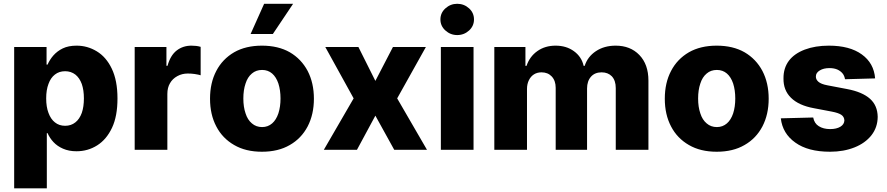

<svg xmlns="http://www.w3.org/2000/svg" viewBox="-20 -795 4708 1019"><path d="M228.5 204.6H55.2V-545.4H227.1V-452.1H232.4Q244.1 -478.5 262.7 -500Q283.7 -523.9 313 -538.1Q343.3 -552.7 386.7 -552.7Q443.8 -552.7 493.2 -522.9Q543.5 -492.7 573.2 -430.7Q603.5 -367.7 603.5 -272.5Q603.5 -178.2 574.7 -117.2Q545.4 -54.7 495.6 -23.4Q446.3 7.8 385.7 7.8Q345.7 7.8 314.5 -5.9Q284.2 -19 263.7 -41Q244.1 -62 232.4 -88.4H228.5ZM225.1 -272.9Q225.1 -227.5 237.3 -195.8Q249.5 -162.6 271.5 -145.5Q293.9 -127.4 325.7 -127.4Q357.4 -127.4 379.9 -145.5Q401.9 -162.6 414.1 -195.8Q425.3 -228.5 425.3 -272.9Q425.3 -316.4 414.1 -349.1Q402.3 -381.3 380.4 -398.9Q356.9 -417 325.7 -417Q293.9 -417 271.5 -399.4Q249 -382.3 237.3 -349.6Q225.1 -317.9 225.1 -272.9Z M868.2 0H694.8V-545.4H863.3V-445.8H869.1Q884.3 -501 917.5 -526.9Q950.7 -552.7 996.1 -552.7Q1008.8 -552.7 1021 -551.3Q1031.2 -550.3 1044.9 -546.4V-395.5Q1034.7 -398.9 1012.7 -402.3Q995.6 -404.8 976.6 -404.8Q946.3 -404.8 921.4 -391.1Q895.5 -377 882.3 -353.5Q868.2 -330.1 868.2 -296.4Z M1370.1 10.3Q1283.7 10.3 1222.7 -25.4Q1160.6 -61 1127.9 -124Q1094.7 -187 1094.7 -271Q1094.7 -355.5 1127.9 -418.5Q1160.6 -481.4 1222.7 -517.6Q1284.2 -552.7 1370.1 -552.7Q1456.5 -552.7 1518.1 -517.6Q1579.1 -481.9 1612.8 -418.5Q1646 -354.5 1646 -271Q1646 -188 1612.8 -124Q1579.1 -60.1 1518.1 -25.4Q1457 10.3 1370.1 10.3ZM1371.1 -120.6Q1401.9 -120.6 1424.3 -140.1Q1445.8 -158.7 1457.5 -193.4Q1468.8 -228.5 1468.8 -272Q1468.8 -316.4 1457.5 -351.6Q1445.8 -386.2 1424.3 -404.8Q1402.3 -423.8 1371.1 -423.8Q1338.9 -423.8 1316.9 -404.8Q1293.9 -385.7 1283.2 -351.6Q1271.5 -317.4 1271.5 -272Q1271.5 -227.5 1283.2 -193.4Q1293.9 -159.2 1316.9 -140.1Q1339.4 -120.6 1371.1 -120.6ZM1428.2 -614.7H1310.1L1381.8 -774.9H1535.6Z M1706.5 -545.4H1882.3L1972.2 -365.7L2065.4 -545.4H2240.2L2087.9 -272.9L2246.1 0H2072.3L1972.2 -181.2L1874.5 0H1698.7L1856.9 -272.9Z M2493.2 0H2319.8V-545.4H2493.2ZM2343.8 -633.3Q2317.4 -657.2 2317.4 -691.9Q2317.4 -726.6 2343.8 -750.5Q2370.6 -774.9 2406.7 -774.9Q2442.9 -774.9 2469.7 -750.5Q2495.6 -726.6 2495.6 -691.9Q2495.6 -657.2 2469.7 -633.3Q2442.9 -608.9 2406.7 -608.9Q2370.6 -608.9 2343.8 -633.3Z M2776.9 0H2603.5V-545.4H2768.6V-445.3H2774.4Q2791 -495.1 2832 -523.9Q2872.6 -552.7 2928.7 -552.7Q2985.8 -552.7 3025.9 -523.4Q3066.9 -493.7 3077.6 -445.3H3083Q3098.6 -494.1 3142.6 -523.4Q3186.5 -552.7 3247.6 -552.7Q3325.2 -552.7 3373 -503.4Q3421.4 -453.6 3421.4 -367.2V0H3248V-327.6Q3248 -367.7 3227.1 -390.1Q3206.5 -411.1 3172.9 -411.1Q3137.2 -411.1 3116.7 -388.2Q3095.7 -364.3 3095.7 -325.7V0H2929.2V-329.1Q2929.2 -366.7 2908.2 -389.2Q2887.7 -411.1 2854 -411.1Q2831.1 -411.1 2814 -400.4Q2796.9 -389.6 2787.1 -369.6Q2776.9 -349.6 2776.9 -322.8Z M3783.7 10.3Q3697.3 10.3 3636.2 -25.4Q3574.2 -61 3541.5 -124Q3508.3 -187 3508.3 -271Q3508.3 -355.5 3541.5 -418.5Q3574.2 -481.4 3636.2 -517.6Q3697.8 -552.7 3783.7 -552.7Q3870.1 -552.7 3931.6 -517.6Q3992.7 -481.9 4026.4 -418.5Q4059.6 -354.5 4059.6 -271Q4059.6 -188 4026.4 -124Q3992.7 -60.1 3931.6 -25.4Q3870.6 10.3 3783.7 10.3ZM3784.7 -120.6Q3815.4 -120.6 3837.9 -140.1Q3859.4 -158.7 3871.1 -193.4Q3882.3 -228.5 3882.3 -272Q3882.3 -316.4 3871.1 -351.6Q3859.4 -386.2 3837.9 -404.8Q3815.9 -423.8 3784.7 -423.8Q3752.4 -423.8 3730.5 -404.8Q3707.5 -385.7 3696.8 -351.6Q3685.1 -317.4 3685.1 -272Q3685.1 -227.5 3696.8 -193.4Q3707.5 -159.2 3730.5 -140.1Q3752.9 -120.6 3784.7 -120.6Z M4624.5 -378.9 4464.8 -374.5Q4461.4 -393.6 4451.7 -405.3Q4440.9 -418.5 4423.3 -426.3Q4405.8 -433.6 4382.3 -433.6Q4351.1 -433.6 4331.1 -421.4Q4309.6 -408.7 4310.1 -388.7Q4309.6 -373.5 4323.2 -361.3Q4337.4 -348.6 4371.1 -342.3L4476.1 -322.3Q4556.6 -307.1 4597.7 -270.5Q4637.2 -234.9 4638.2 -174.8Q4637.7 -119.1 4605 -77.1Q4571.8 -35.2 4515.1 -12.7Q4457.5 10.3 4385.3 10.3Q4268.6 10.3 4201.2 -38.1Q4133.3 -85.9 4124 -167L4295.9 -171.4Q4301.8 -140.1 4325.2 -125.5Q4349.6 -109.9 4385.7 -109.9Q4419.4 -109.9 4440.4 -122.6Q4460.4 -134.8 4461.4 -155.8Q4460.4 -175.3 4445.3 -185.5Q4430.2 -195.8 4395 -202.6L4299.8 -220.7Q4218.8 -235.4 4177.7 -276.4Q4137.2 -316.4 4138.2 -378.9Q4137.7 -433.6 4167 -472.7Q4195.8 -510.7 4251 -531.7Q4306.6 -552.7 4378.9 -552.7Q4489.7 -552.7 4553.7 -506.3Q4618.2 -460 4624.5 -378.9Z"/></svg>

Font: My Font
Style: Regular
Weight: 500
Designer: Rasmus Andersson
Foundry: rsms
Version: Version 0.001